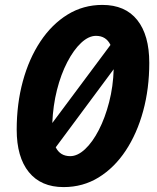

<svg xmlns="http://www.w3.org/2000/svg" viewBox="-20 -746 640 782"><path d="M239 16Q147 16 97.5 -45Q48 -106 48 -218Q48 -323 73 -415Q98 -507 144.5 -577Q191 -647 255 -686.5Q319 -726 397 -726Q490 -726 539 -664.5Q588 -603 588 -490Q588 -385 563 -293.5Q538 -202 492 -132.5Q446 -63 382 -23.5Q318 16 239 16ZM371 -600Q341 -600 310.5 -571.5Q280 -543 254 -493Q228 -443 212 -379.5Q196 -316 193 -245L430 -563Q412 -600 371 -600ZM266 -110Q296 -110 326.5 -138.5Q357 -167 382.5 -216.5Q408 -266 424.5 -330Q441 -394 443 -464L207 -146Q225 -110 266 -110Z"/></svg>

Font: Geist Mono
Style: Bold Italic
Weight: 700
Italic angle: -12°
Monospace: yes
Designer: Basement.studio, Andrés Briganti, Mateo Zaragoza
Foundry: Basement.studio, Vercel, Andrés Briganti, Guido Ferreyra, Mateo Zaragoza
Version: Version 1.500; ttfautohint (v1.8.4.7-5d5b)